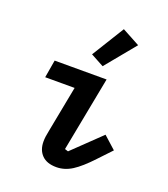

<svg xmlns="http://www.w3.org/2000/svg" viewBox="-146 -902 892 1018"><g transform="rotate(20 300.0 -393.0)"><path d="M338 -575 264 -615 377 -798 477 -744ZM290 12Q236 12 208 -16.5Q180 -45 180 -93Q180 -107 182 -122Q184 -137 189 -161L238 -416H72L89 -516H382L301 -94L320 -88L477 -239L547 -176L477 -102Q421 -42 378.5 -15Q336 12 290 12Z"/></g></svg>

Font: IBM Plex Mono SemiBold
Style: Italic
Weight: 600
Italic angle: -9°
Monospace: yes
Designer: Mike Abbink, Paul van der Laan, Pieter van Rosmalen
Foundry: Bold Monday
Version: Version 2.3